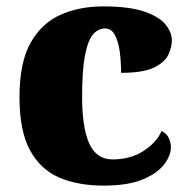

<svg xmlns="http://www.w3.org/2000/svg" viewBox="-20 -571 593 601"><path d="M304 10Q225 10 166 -15Q107 -40 74 -100.5Q41 -161 41 -267Q41 -376 76 -437.5Q111 -499 170 -525Q229 -551 302 -551Q384 -551 431 -535Q478 -519 498 -494.5Q518 -470 518 -444Q518 -424 507 -400Q496 -376 462 -359.5Q428 -343 359 -343Q359 -380 354.5 -411.5Q350 -443 339 -462.5Q328 -482 309 -482Q287 -482 271 -463Q255 -444 246 -397.5Q237 -351 237 -268Q237 -171 259.5 -121.5Q282 -72 332 -72Q388 -72 428.5 -98Q469 -124 486 -161Q502 -153 508.5 -138.5Q515 -124 515 -110Q515 -84 493.5 -56Q472 -28 426 -9Q380 10 304 10Z"/></svg>

Font: Noto Serif Sinhala Black
Style: Regular
Weight: 900
Designer: Jelle Bosma - Monotype Design Team
Foundry: Monotype Imaging Inc.
Version: Version 2.007; ttfautohint (v1.8.4.7-5d5b)